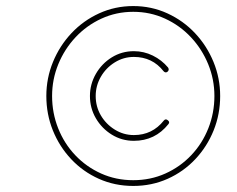

<svg xmlns="http://www.w3.org/2000/svg" viewBox="-20 -605 781 634"><path d="M536 -195Q492 -140 422 -140Q382 -140 349 -160.5Q316 -181 296.5 -214.5Q277 -248 277 -288Q277 -327 296.5 -361Q316 -395 349 -415.5Q382 -436 422 -436Q455 -436 484.5 -421.5Q514 -407 535 -382Q540 -374 533 -368Q526 -363 520 -370Q483 -417 422 -417Q388 -417 359 -399Q330 -381 313 -351.5Q296 -322 296 -288Q296 -253 313 -224Q330 -195 359 -177Q388 -159 422 -159Q483 -159 521 -207Q527 -214 534 -208Q542 -202 536 -195ZM420 -566Q364 -566 315 -543.5Q266 -521 229.5 -482Q193 -443 172.5 -393Q152 -343 152 -288Q152 -232 172 -181.5Q192 -131 228.5 -92.5Q265 -54 314 -32Q363 -10 420 -10Q477 -10 526 -32Q575 -54 611.5 -92.5Q648 -131 668 -181.5Q688 -232 688 -288Q688 -343 667.5 -393Q647 -443 610.5 -482Q574 -521 525 -543.5Q476 -566 420 -566ZM420 -585Q480 -585 532.5 -561Q585 -537 624 -495.5Q663 -454 685 -400.5Q707 -347 707 -288Q707 -228 685.5 -174.5Q664 -121 625 -79.5Q586 -38 533.5 -14.5Q481 9 420 9Q359 9 306.5 -14.5Q254 -38 215 -79.5Q176 -121 154.5 -174.5Q133 -228 133 -288Q133 -347 155 -400.5Q177 -454 216 -495.5Q255 -537 307.5 -561Q360 -585 420 -585Z"/></svg>

Font: FRB American Cursive Guidelines Extralight
Style: Italic
Weight: 200
Italic angle: -25°
Version: Version 2.0;Modular Font Editor K font №1